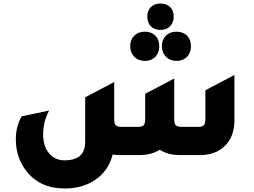

<svg xmlns="http://www.w3.org/2000/svg" viewBox="-20 -881 1442 1091"><path d="M892 -711Q858 -711 837.5 -731.5Q817 -752 817 -787Q817 -821 837.5 -841Q858 -861 892 -861Q926 -861 946.5 -841Q967 -821 967 -787Q967 -753 946.5 -732Q926 -711 892 -711ZM803 -535Q766 -535 743 -558.5Q720 -582 720 -619Q720 -656 743 -678.5Q766 -701 803 -701Q840 -701 862.5 -678.5Q885 -656 885 -619Q885 -581 862.5 -558Q840 -535 803 -535ZM900 -619Q900 -656 923 -678.5Q946 -701 983 -701Q1020 -701 1042.5 -678.5Q1065 -656 1065 -619Q1065 -581 1042.5 -558Q1020 -535 983 -535Q946 -535 923 -558.5Q900 -582 900 -619ZM1147 -368 1312 -455V-196Q1312 -103 1255 -49Q1205 -3 1127 0H999Q935 0 888 -30Q845 -3 786 0H658Q638 0 620 -3Q597 91 518 143Q447 190 347 190Q207 190 130 91Q70 15 70 -89Q70 -163 103 -220L259 -253Q225 -188 225 -118Q225 -51 258 -10.5Q291 30 347 30Q464 30 464 -74V-328L629 -415V-204Q629 -178 638 -169Q647 -160 673 -160H761Q787 -160 796 -169Q805 -178 805 -204V-348L970 -435V-204Q970 -178 979 -169Q988 -160 1014 -160H1103Q1129 -160 1138 -169Q1147 -178 1147 -204Z"/></svg>

Font: Tajawal Black
Style: Regular
Weight: 900
Designer: Boutros Fonts
Foundry: Created by Boutros International 2017
Version: Version 1.700